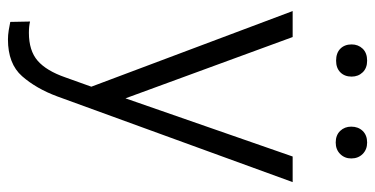

<svg xmlns="http://www.w3.org/2000/svg" viewBox="-256 -500 966 495"><g transform="rotate(90 227.5 -252.0)"><path d="M136 -715Q155 -715 166 -703.5Q177 -692 177 -675Q177 -657 166 -646Q155 -635 136 -635Q116 -635 105 -646Q94 -657 94 -675Q94 -692 105 -703.5Q116 -715 136 -715ZM347 -715Q365 -715 376.5 -703.5Q388 -692 388 -674Q388 -657 376.5 -645.5Q365 -634 347 -634Q328 -634 317 -645.5Q306 -657 306 -674Q306 -692 317 -703.5Q328 -715 347 -715ZM81 211Q70 211 57.5 209Q45 207 36 205L35 154Q47 157 64 157Q110 157 136 134.5Q162 112 179 63L203 -4L8 -523H75L233 -92L383 -523H449L228 84Q208 138 176 174.5Q144 211 81 211Z"/></g></svg>

Font: Freesentation 3 Light
Style: Regular
Weight: 300
Designer: glyphs from Roboto by Christian Robertson / Hangul glyphs from Noto Sans CJK(Source Han Sans) by Jang Soo-young and Kang
Foundry: PT&
Version: Version 2.001